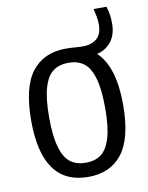

<svg xmlns="http://www.w3.org/2000/svg" viewBox="-81 -757 638 826"><g transform="rotate(-10 238.0 -344.0)"><path d="M439 -271Q439 -125 387.2 -57.8Q335.5 9.5 238.5 9.5Q37.5 9.5 37.5 -270.5Q37.5 -417 89.2 -484Q141 -551 238.5 -551Q256 -551 283 -549Q299 -547.5 311 -547.5Q350 -547.5 373 -567Q396 -586.5 396 -628Q396 -645.5 393.2 -661.5Q390.5 -677.5 385 -698H441.5Q447.5 -680 450.2 -663Q453 -646 453 -624Q453 -575.5 430 -545.2Q407 -515 367 -505Q439 -437.5 439 -271ZM360.5 -269Q360.5 -353 346 -401.5Q331.5 -450 304.8 -469.5Q278 -489 238.5 -489Q198.5 -489 171.8 -469.8Q145 -450.5 130.5 -402.8Q116 -355 116 -272.5Q116 -188.5 130.5 -140Q145 -91.5 171.8 -72Q198.5 -52.5 238.5 -52.5Q278.5 -52.5 305 -72Q331.5 -91.5 346 -139Q360.5 -186.5 360.5 -269Z"/></g></svg>

Font: Encode Sans Condensed
Style: Regular
Weight: 400
Width: 3
Designer: Multiple Designers
Foundry: Impallari Type
Version: Version 2.000